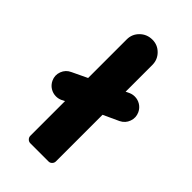

<svg xmlns="http://www.w3.org/2000/svg" viewBox="-220 -792 865 865"><g transform="rotate(45 212.0 -359.5)"><path d="M367.2 -355 293 -320.8V-23.9Q293 -14.2 286.1 -7.1Q279.3 0 270 0H153.8Q144 0 137 -7.1Q129.9 -14.2 129.9 -23.9V-245.1L113.8 -236.8Q100.6 -231 85.9 -231Q66.9 -231 50.3 -241.2Q33.7 -251.5 24.9 -270Q13.2 -294.9 22.9 -320.8Q32.7 -346.7 58.1 -357.9L129.9 -392.1V-638.2Q129.9 -671.9 154.1 -695.6Q178.2 -719.2 212.9 -719.2Q246.1 -719.2 269.5 -695.6Q293 -671.9 293 -638.2V-467.8L310.1 -476.1Q323.2 -481.9 337.9 -481.9Q356.9 -481.9 373.5 -471.7Q390.1 -461.4 398.9 -442.9Q410.2 -418 401.1 -392.6Q392.1 -367.2 367.2 -355Z"/></g></svg>

Font: LT Saeada
Style: Bold
Weight: 700
Designer: Daniel Lyons
Foundry: LyonsType
Version: Version 1.001